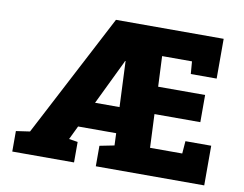

<svg xmlns="http://www.w3.org/2000/svg" viewBox="-77 -817 1175 924"><g transform="rotate(10 510.5 -355.5)"><path d="M36.6 0V-100.1L104 -109.9L418 -710.9H944.3V-516.6H817.9L813 -577.6H667L673.8 -429.2H903.3V-296.4H679.2L686.5 -132.8H843.8L848.6 -193.8H974.6V0H444.8V-100.1L516.1 -114.3L513.7 -173.8H327.6L295.4 -106.9L338.4 -100.1V0ZM388.2 -300.3H507.8L498 -523.4H495.6L490.2 -511.2Z"/></g></svg>

Font: Roboto Slab Black
Style: Regular
Weight: 900
Designer: Google
Version: Version 2.000; ttfautohint (v1.8.1.43-b0c9)